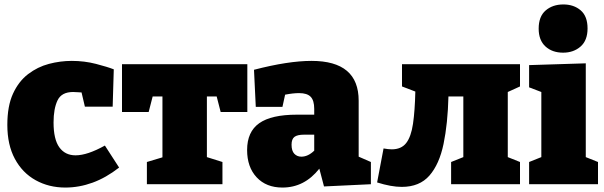

<svg xmlns="http://www.w3.org/2000/svg" viewBox="-20 -829 2718 864"><path d="M274 15Q200 15 140.5 -18Q81 -51 47 -114Q13 -177 13 -267Q13 -352 38.5 -407.5Q64 -463 106.5 -495.5Q149 -528 200 -541.5Q251 -555 303 -555Q360 -555 412 -541.5Q464 -528 492 -517L487 -349H362L347 -413Q340 -413 329.5 -414Q319 -415 309 -415Q257 -415 239 -377.5Q221 -340 221 -278Q221 -202 247 -166Q273 -130 320 -130Q373 -130 452 -174L516 -75Q457 -29 396.5 -7Q336 15 274 15Z M641 0V-100L711 -121V-395H667L649 -325H529V-540H1093V-325H973L955 -395H911V-122L981 -100V0Z M1438 10 1417 -70Q1350 15 1251 15Q1178 15 1135 -31Q1092 -77 1092 -154Q1092 -236 1146.5 -274.5Q1201 -313 1316 -313H1394V-339Q1394 -377 1378 -393.5Q1362 -410 1326 -410Q1299 -410 1263 -403L1251 -348H1131L1123 -515Q1277 -555 1382 -555Q1594 -555 1594 -376V-124L1649 -100V0ZM1292 -178Q1292 -150 1304.5 -137Q1317 -124 1336 -124Q1366 -124 1394 -151V-223H1349Q1318 -223 1305 -213Q1292 -203 1292 -178Z M1788 12Q1764 12 1736.5 7Q1709 2 1677 -8L1706 -161Q1717 -159 1726 -158Q1735 -157 1743 -157Q1786 -157 1808 -185.5Q1830 -214 1838.5 -272Q1847 -330 1849 -417L1789 -440V-540H2320V-440L2265 -415V-122L2320 -100V0H2010V-100L2065 -122V-395H1998Q1995 -273 1976 -181.5Q1957 -90 1912.5 -39Q1868 12 1788 12Z M2671 -100V0H2361V-100L2416 -122V-415L2361 -436V-536L2616 -544V-122ZM2514 -592Q2465 -592 2434.5 -620Q2404 -648 2404 -700Q2404 -755 2435.5 -782Q2467 -809 2515 -809Q2562 -809 2593 -782.5Q2624 -756 2624 -701Q2624 -647 2592.5 -619.5Q2561 -592 2514 -592Z"/></svg>

Font: Bitter Black
Style: Regular
Weight: 900
Designer: Sol Matas, and Bitter project Authors
Foundry: Sol Matas
Version: Version 2.001